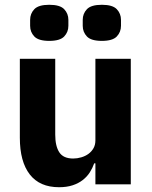

<svg xmlns="http://www.w3.org/2000/svg" viewBox="-20 -771 636 803"><path d="M379 -88H374Q367 -68 355.5 -50Q344 -32 326 -18Q308 -4 283.5 4Q259 12 227 12Q146 12 104.5 -41.5Q63 -95 63 -195V-525H211V-208Q211 -160 228 -134Q245 -108 286 -108Q303 -108 320 -113Q337 -118 350 -127.5Q363 -137 371 -151Q379 -165 379 -184V-525H527V0H379ZM186 -600Q141 -600 123.5 -618.5Q106 -637 106 -663V-688Q106 -714 123.5 -732.5Q141 -751 186 -751Q231 -751 248.5 -732.5Q266 -714 266 -688V-663Q266 -637 248.5 -618.5Q231 -600 186 -600ZM406 -600Q361 -600 343.5 -618.5Q326 -637 326 -663V-688Q326 -714 343.5 -732.5Q361 -751 406 -751Q451 -751 468.5 -732.5Q486 -714 486 -688V-663Q486 -637 468.5 -618.5Q451 -600 406 -600Z"/></svg>

Font: IBM Plex Arabic
Style: Bold
Weight: 700
Designer: Mike Abbink, Paul van der Laan, Pieter van Rosmalen, Wael Morcos, Khajak Apelian
Foundry: Bold Monday
Version: Version 1.0